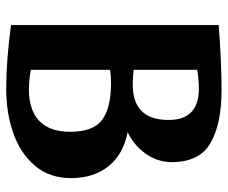

<svg xmlns="http://www.w3.org/2000/svg" viewBox="-76 -628 714 601"><g transform="rotate(90 280.5 -327.0)"><path d="M393 -370Q462 -357 499.5 -310.5Q537 -264 537 -193Q537 -125 498 -79.5Q459 -34 396 -12Q333 10 258 10Q168 10 58 -5V-655Q173 -664 262 -664Q367 -664 427 -629.5Q487 -595 487 -508Q487 -464 461 -427Q435 -390 393 -370ZM244 -386Q355 -386 355 -498Q355 -593 257 -593Q230 -593 198 -588V-389Q219 -386 244 -386ZM259 -61Q324 -61 358 -93.5Q392 -126 392 -190Q392 -262 355 -290Q318 -318 239 -318Q216 -318 198 -315V-67Q231 -61 259 -61Z"/></g></svg>

Font: Sansita Medium
Style: Regular
Weight: 500
Designer: Pablo Cosgaya
Foundry: Omnibus-Type
Version: Version 1.006